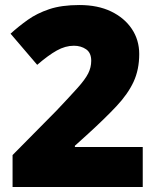

<svg xmlns="http://www.w3.org/2000/svg" viewBox="-20 -744 626 764"><path d="M548 0H30V-127L204 -303Q258 -360 288.5 -394Q319 -428 331 -452Q343 -476 343 -502Q343 -534 322.5 -548Q302 -562 274 -562Q240 -562 206 -543Q172 -524 128 -486L22 -610Q54 -639 90.5 -665Q127 -691 176 -707.5Q225 -724 296 -724Q369 -724 422 -698.5Q475 -673 504.5 -629Q534 -585 534 -529Q534 -467 511.5 -418.5Q489 -370 443.5 -321.5Q398 -273 330 -211L278 -164V-159H548Z"/></svg>

Font: Noto Sans Khmer Black
Style: Regular
Weight: 900
Version: Version 2.003